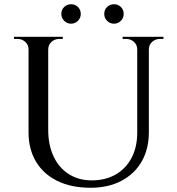

<svg xmlns="http://www.w3.org/2000/svg" viewBox="-20 -874 837 908"><path d="M208 -700V-260Q208 -188 233.5 -134Q259 -80 305.5 -50.5Q352 -21 414 -21Q479 -21 527.5 -49Q576 -77 602.5 -128Q629 -179 629 -247V-700H684V-249Q684 -170 650.5 -111Q617 -52 554.5 -19Q492 14 408 14Q317 14 251 -18.5Q185 -51 150 -110Q115 -169 115 -248V-700ZM118 -700V-640H115Q115 -662 99.5 -676Q84 -690 62 -690Q62 -690 54 -690Q46 -690 46 -690V-700ZM277 -700V-690Q277 -690 269 -690Q261 -690 261 -690Q239 -690 223.5 -676Q208 -662 208 -640H206V-700ZM632 -700V-640H629Q629 -662 613.5 -676Q598 -690 576 -690Q576 -690 568 -690Q560 -690 560 -690V-700ZM753 -700V-690Q753 -690 745 -690Q737 -690 737 -690Q715 -690 699.5 -676Q684 -662 684 -640H682V-700ZM316 -762Q297 -762 283.5 -775.5Q270 -789 270 -808Q270 -828 283.5 -841Q297 -854 316 -854Q335 -854 348.5 -841Q362 -828 362 -808Q362 -789 348.5 -775.5Q335 -762 316 -762ZM519 -762Q500 -762 486.5 -775.5Q473 -789 473 -808Q473 -828 486.5 -841Q500 -854 519 -854Q538 -854 551.5 -841Q565 -828 565 -808Q565 -789 551.5 -775.5Q538 -762 519 -762Z"/></svg>

Font: Cinzel Medium
Style: Regular
Weight: 500
Designer: Natanael Gama
Version: Version 2.000